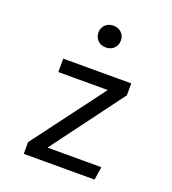

<svg xmlns="http://www.w3.org/2000/svg" viewBox="-143 -900 900 1007"><g transform="rotate(20 307.5 -396.5)"><path d="M508.2 -473.3 210.8 -73.3H511.3L500 0H105.1V-65.1L404.6 -465.1H128.7V-540H508.2ZM380.5 -732.8Q380.5 -706.2 363.1 -688.7Q345.6 -671.3 317.4 -671.3Q290.3 -671.3 272.8 -688.7Q255.4 -706.2 255.4 -732.8Q255.4 -758.5 272.8 -775.6Q290.3 -792.8 317.4 -792.8Q345.6 -792.8 363.1 -775.6Q380.5 -758.5 380.5 -732.8Z"/></g></svg>

Font: Fira Code Fixed
Style: Regular
Weight: 400
Monospace: yes
Designer: Carrois Corporate, Edenspiekermann AG, Nikita Prokopov
Foundry: Carrois Corporate, Edenspiekermann AG, Nikita Prokopov
Version: Version 5.002